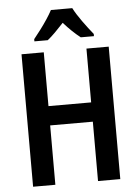

<svg xmlns="http://www.w3.org/2000/svg" viewBox="-61 -984 743 1031"><g transform="rotate(-5 310.0 -468.5)"><path d="M545 0H425V-320H195V0H75V-714H195V-424H425V-714H545ZM368 -937Q385 -904 414.5 -863Q444 -822 471 -789V-777H400Q356 -811 310 -863Q286 -837 263.5 -814.5Q241 -792 222 -777H150V-789Q167 -810 187 -836.5Q207 -863 224.5 -889.5Q242 -916 253 -937Z"/></g></svg>

Font: Noto Sans Condensed SemiBold
Style: Regular
Weight: 600
Width: 3
Designer: Monotype Design Team
Foundry: Monotype Imaging Inc.
Version: Version 2.013; ttfautohint (v1.8.4.7-5d5b)